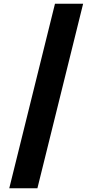

<svg xmlns="http://www.w3.org/2000/svg" viewBox="-20 -852 499 1037"><path d="M277 -832 30 165H182L429 -832Z"/></svg>

Font: Noto Sans Devanagari UI Condensed Black
Style: Regular
Weight: 900
Width: 3
Designer: Jelle Bosma - Monotype Design Team
Foundry: Monotype Imaging Inc.
Version: Version 2.004